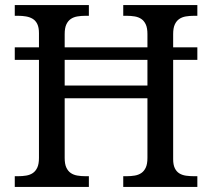

<svg xmlns="http://www.w3.org/2000/svg" viewBox="-20 -734 833 754"><path d="M660 -499V-109Q660 -87 666.5 -73.5Q673 -60 684.5 -53Q696 -46 711 -44Q726 -42 742 -42H755V0H464V-42H477Q494 -42 509 -44.5Q524 -47 535 -54.5Q546 -62 552.5 -76Q559 -90 559 -114V-348H234V-114Q234 -90 240.5 -76Q247 -62 258 -54.5Q269 -47 284 -44.5Q299 -42 316 -42H329V0H38V-42H51Q68 -42 83 -44.5Q98 -47 109 -54.5Q120 -62 126.5 -76Q133 -90 133 -114V-499H38V-548H133V-604Q133 -626 126.5 -639.5Q120 -653 108.5 -660Q97 -667 82 -669.5Q67 -672 51 -672H38V-714H329V-672H316Q299 -672 284 -669.5Q269 -667 258 -659.5Q247 -652 240.5 -638Q234 -624 234 -600V-548H559V-600Q559 -624 552.5 -638Q546 -652 535 -659.5Q524 -667 509 -669.5Q494 -672 477 -672H464V-714H755V-672H742Q725 -672 710 -669.5Q695 -667 684 -659.5Q673 -652 666.5 -638Q660 -624 660 -600V-548H755V-499ZM559 -398V-499H234V-398Z"/></svg>

Font: MM Taunggyi
Style: Regular
Weight: 400
Designer: Khon Soe Zaw Thu
Version: Version 1.00 July 18, 2016, initial release